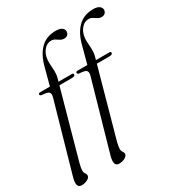

<svg xmlns="http://www.w3.org/2000/svg" viewBox="-217 -851 1090 1168"><g transform="rotate(-30 327.5 -267.0)"><path d="M66.5 -427.5Q66.5 -437 80 -437H147.5L180 -558.5Q199.5 -633.5 240.8 -673.5Q282 -713.5 347 -713.5Q376 -713.5 389.8 -703Q403.5 -692.5 403.5 -678.5Q403.5 -664.5 394.5 -655.2Q385.5 -646 370 -646Q355 -646 343.2 -653.2Q331.5 -660.5 319.8 -668Q308 -675.5 293 -675.5Q266 -675.5 245.8 -654.2Q225.5 -633 219 -601.5Q214.5 -581 216.2 -556.5Q218 -532 219 -507Q220 -482 214 -460L207.5 -436.5H301Q312.5 -436.5 312.5 -428.5Q312.5 -415 289.5 -415H201.5L71.5 53Q62.5 86 62.5 103.5Q62.5 119 69.2 127Q76 135 76 145.5Q76 159 57.8 169.5Q39.5 180 16 180Q-25 180 -6.5 112.5L131 -370.5Q137.5 -393.5 128.5 -404.5Q119.5 -415.5 79.5 -417Q66.5 -419.5 66.5 -427.5ZM329.5 -427.5Q329.5 -437 343 -437H410.5L443 -558.5Q462.5 -633.5 503.8 -673.5Q545 -713.5 610 -713.5Q639 -713.5 652.8 -703Q666.5 -692.5 666.5 -678.5Q666.5 -664.5 657.5 -655.2Q648.5 -646 633 -646Q618 -646 606.2 -653.2Q594.5 -660.5 582.8 -668Q571 -675.5 556 -675.5Q529 -675.5 508.8 -654.2Q488.5 -633 482 -601.5Q477.5 -581 479.2 -556.5Q481 -532 482 -507Q483 -482 477 -460L470.5 -436.5H564Q575.5 -436.5 575.5 -428.5Q575.5 -415 552.5 -415H464.5L334.5 53Q325.5 86 325.5 103.5Q325.5 119 332.2 127Q339 135 339 145.5Q339 159 320.8 169.5Q302.5 180 279 180Q238 180 256.5 112.5L394 -370.5Q400.5 -393.5 391.5 -404.5Q382.5 -415.5 342.5 -417Q329.5 -419.5 329.5 -427.5Z"/></g></svg>

Font: Fraunces 72pt Light
Style: Italic
Weight: 300
Italic angle: -16°
Version: Version 1.000;[b76b70a41]